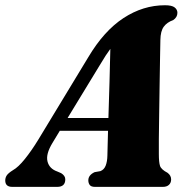

<svg xmlns="http://www.w3.org/2000/svg" viewBox="-66 -730 732 750"><path d="M138.5 -171Q112.5 -128 119.5 -99.5Q126.5 -71 158 -60L173 -53.5Q189 -43.5 189 -29.5Q189 0 157.5 0H-18Q-45.5 0 -45.5 -25Q-45.5 -36 -39.5 -45Q-33.5 -54 -15 -65.5Q5.5 -77 31.2 -109Q57 -141 83 -183.5L278.5 -506Q340 -609.5 416.5 -659.5Q493 -709.5 578.5 -709.5Q605.5 -709.5 616.2 -701Q627 -692.5 627 -680Q627 -662.5 610.5 -651.5Q586.5 -643 573.8 -625.8Q561 -608.5 560.5 -574Q560 -551 559.2 -504.2Q558.5 -457.5 557.5 -400Q556.5 -342.5 555.8 -286.2Q555 -230 554.5 -187Q554 -144 554.5 -128Q554.5 -96.5 559 -82.2Q563.5 -68 588.5 -55Q602.5 -44.5 602.5 -29Q602.5 -16 594 -8Q585.5 0 570 0H305Q290 0 284.5 -7.5Q279 -15 279 -25.5Q279 -46 303.5 -57.5L326 -61.5Q340.5 -67 346.8 -83Q353 -99 353.5 -122Q354 -137.5 354.5 -162.5Q355 -187.5 356 -219H167.5ZM323.5 -475 198 -269H357.5Q359.5 -337 361.8 -411.2Q364 -485.5 365 -539Q357 -528.5 346.8 -512.8Q336.5 -497 323.5 -475Z"/></svg>

Font: Fraunces 144pt Soft Black
Style: Italic
Weight: 900
Italic angle: -16°
Version: Version 1.000;[b76b70a41]